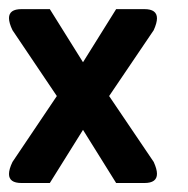

<svg xmlns="http://www.w3.org/2000/svg" viewBox="-20 -407 418 427"><path d="M222.7 -193.4 321.8 -46.9Q329.1 -30.8 329.1 -20.5Q329.1 0 301.3 0H238.3L164.6 -118.2L90.8 0H27.8Q0 0 0 -20Q0 -30.8 7.8 -46.9L106.4 -193.4L7.8 -339.8Q0 -356 0 -366.7Q0 -386.7 27.8 -386.7H90.8L164.6 -268.6L238.3 -386.7H301.3Q329.1 -386.7 329.1 -366.2Q329.1 -356 321.8 -339.8Z"/></svg>

Font: Aswaq
Style: Regular
Weight: 400
Designer: Husham Jawad
Version: Version 1.000;November 3, 2021;FontCreator 14.0.0.2814 32-bi